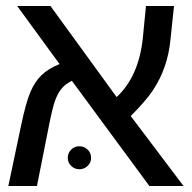

<svg xmlns="http://www.w3.org/2000/svg" viewBox="-20 -619 640 639"><path d="M37.1 -599.1H147.9L368.2 -295.9Q441.4 -364.3 455.1 -490.2L465.8 -599.1H559.1L547.9 -492.2Q543 -439.9 528.3 -397.9Q513.7 -356 489.5 -319.3Q465.3 -282.7 415 -232.9L590.8 0H477.1L219.2 -350.1Q198.2 -339.8 185.3 -324.5Q172.4 -309.1 163.3 -284.2Q154.3 -259.3 142.1 -196.8L103 0H7.8L48.8 -194.8Q65.4 -275.4 80.6 -311.3Q95.7 -347.2 118.2 -368.9Q140.6 -390.6 178.2 -405.8ZM205.6 -93.3Q205.6 -110.4 217 -121.3Q228.5 -132.3 244.1 -132.3Q259.8 -132.3 271.5 -121.3Q283.2 -110.4 283.2 -93.3Q283.2 -77.6 271.5 -66.7Q259.8 -55.7 244.1 -55.7Q228.5 -55.7 217 -66.7Q205.6 -77.6 205.6 -93.3Z"/></svg>

Font: Liberation Mono
Style: Regular
Weight: 400
Monospace: yes
Designer: Steve Matteson
Foundry: Ascender Corporation
Version: Version 2.1.5